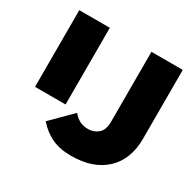

<svg xmlns="http://www.w3.org/2000/svg" viewBox="-157 -883 1083 1067"><g transform="rotate(30 385.0 -350.0)"><path d="M423 12Q350 12 298.5 -12.5Q247 -37 206 -84L334 -212Q353 -188 376.5 -176Q400 -164 431 -164Q468 -164 495 -187.5Q522 -211 522 -262V-712H723V-270Q723 -138 643.5 -63Q564 12 423 12ZM59 -220V-712H255V-220Z"/></g></svg>

Font: Outfit Black
Style: Regular
Weight: 900
Designer: Rodrigo Fuenzalida
Foundry: fragTYPE
Version: Version 1.100; ttfautohint (v1.8.4.7-5d5b)